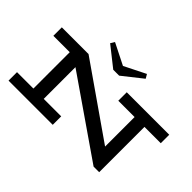

<svg xmlns="http://www.w3.org/2000/svg" viewBox="-148 -1338 1748 1748"><g transform="rotate(45 726.0 -464.0)"><path d="M1165 6 164 -686H408L1110 -197V-669H1237V6ZM64 0V-109H633V0ZM275 -15V-686H408V-15ZM64 -577V-686H409V-577ZM900 -577V-686H1447V-577ZM912 -934 935 -895 744 -744H668L477 -895L501 -934L706 -831Z"/></g></svg>

Font: BioRhyme Expanded SemiBold
Style: Regular
Weight: 600
Width: 7
Designer: Aoife Mooney
Foundry: Aoife Mooney Type
Version: Version 1.600;gftools[0.9.33]